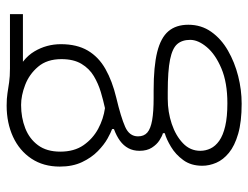

<svg xmlns="http://www.w3.org/2000/svg" viewBox="-105 -440 748 578"><g transform="rotate(-90 269.0 -151.0)"><path d="M246 202.5Q191.5 202.5 155.2 192Q119 181.5 98 164.2Q77 147 68 126Q59 105 59 84Q59 50 76 26.8Q93 3.5 116 -10.2Q139 -24 157 -29V-34.5Q148 -37 135.5 -45Q123 -53 113.5 -67.8Q104 -82.5 104 -105Q104 -124 111.8 -138.5Q119.5 -153 134.2 -163.8Q149 -174.5 169.5 -182V-187.5Q159.5 -191 141 -201.2Q122.5 -211.5 103 -230.5Q83.5 -249.5 70 -278Q56.5 -306.5 56.5 -345Q56.5 -394.5 80.5 -430.5Q104.5 -466.5 146.2 -485.8Q188 -505 240 -505Q261.5 -505 277.5 -502.5Q293.5 -500 310.5 -497.5Q327.5 -495 352 -495H515.5V-456Q464.5 -456 415.2 -456Q366 -456 316.5 -456L331 -479.5Q381.5 -458 403.2 -421.5Q425 -385 425 -341.5Q425 -293.5 405.8 -260.8Q386.5 -228 350.2 -207.5Q314 -187 264 -175Q205 -161 176.2 -148.2Q147.5 -135.5 147.5 -109.5Q147.5 -91.5 159 -81.5Q170.5 -71.5 196 -67Q221.5 -62.5 263.5 -62.5H286Q358 -62.5 401.2 -51.8Q444.5 -41 464 -18Q483.5 5 483.5 42Q483.5 81 462.2 111Q441 141 405.8 161.2Q370.5 181.5 329 192Q287.5 202.5 246 202.5ZM247 159.5Q309.5 159.5 352 141.5Q394.5 123.5 416.2 97.5Q438 71.5 438 47.5Q438 23.5 425.5 8.8Q413 -6 379 -13Q345 -20 281 -20H260.5Q221 -20 185.2 -8Q149.5 4 126.8 25.8Q104 47.5 104 78Q104 94 111 108.8Q118 123.5 134.2 135Q150.5 146.5 178.2 153Q206 159.5 247 159.5ZM232.5 -209Q255.5 -214 280.8 -221.5Q306 -229 328.8 -242.5Q351.5 -256 365.8 -279.8Q380 -303.5 380 -340Q380 -383.5 357.2 -410.2Q334.5 -437 302.5 -449.2Q270.5 -461.5 242 -461.5Q204 -461.5 172 -449Q140 -436.5 120.8 -410.5Q101.5 -384.5 101.5 -343.5Q101.5 -301.5 121 -273.5Q140.5 -245.5 170.2 -229.5Q200 -213.5 232.5 -209Z"/></g></svg>

Font: Commissioner Thin ExtraLight
Style: Regular
Weight: 250
Version: Version 1.000